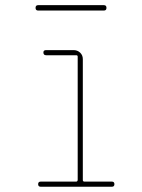

<svg xmlns="http://www.w3.org/2000/svg" viewBox="-20 -710 540 730"><path d="M125 -669.9Q115.2 -669.9 115.2 -680.2Q115.2 -690.4 125 -690.4H375Q384.8 -690.4 384.8 -680.2Q384.8 -669.9 375 -669.9ZM294.9 -25.4Q294.9 -20.5 299.8 -19.5H405.3Q415 -19.5 415 -9.8Q415 0 405.3 0H134.8Q125 0 125 -9.8Q125 -19.5 134.8 -19.5H269.5Q274.4 -19.5 275.4 -25.4V-495.1Q275.4 -500 269.5 -500H155.3Q145.5 -500 145 -509.8Q144.5 -519.5 155.3 -519.5H259.8Q274.4 -519.5 284.7 -509.8Q294.9 -500 294.9 -485.4Z"/></svg>

Font: Rounded Mgen+ 1m thin
Style: Regular
Weight: 100
Designer: [Source Han Sans]
Ryoko NISHIZUKA  (kana & ideographs); Paul D. Hunt (Latin, Greek & Cyrillic); Wenlong ZHANG  (bopomofo
Version: Version 1.059.20150602